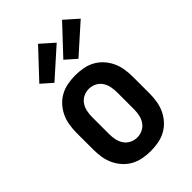

<svg xmlns="http://www.w3.org/2000/svg" viewBox="-230 -862 961 961"><g transform="rotate(-45 250.0 -381.5)"><path d="M250 8Q223 8 195.5 3Q168 -2 144 -15Q120 -28 101.5 -48.5Q83 -69 71.5 -93.5Q60 -118 55.5 -145.5Q51 -173 51 -200V-320Q51 -347 55.5 -374.5Q60 -402 71.5 -426.5Q83 -451 101.5 -471.5Q120 -492 144 -505Q168 -518 195.5 -523Q223 -528 250 -528Q277 -528 304.5 -523Q332 -518 356 -505Q380 -492 398.5 -471.5Q417 -451 428.5 -426.5Q440 -402 444.5 -374.5Q449 -347 449 -320V-200Q449 -173 444.5 -145.5Q440 -118 428.5 -93.5Q417 -69 398.5 -48.5Q380 -28 356 -15Q332 -2 304.5 3Q277 8 250 8ZM250 -88Q270 -88 288.5 -97Q307 -106 318.5 -123Q330 -140 334 -160Q338 -180 338 -200V-320Q338 -340 334 -360Q330 -380 318.5 -397Q307 -414 288.5 -423Q270 -432 250 -432Q230 -432 211.5 -423Q193 -414 181.5 -397Q170 -380 166 -360Q162 -340 162 -320V-200Q162 -180 166 -160Q170 -140 181.5 -123Q193 -106 211.5 -97Q230 -88 250 -88ZM320 -575 263 -625 400 -771 470 -709ZM150 -575 93 -625 230 -771 300 -709Z"/></g></svg>

Font: Iosevka Term Curly
Style: Bold
Weight: 700
Designer: Belleve Invis
Foundry: Belleve Invis
Version: Version 32.3.0